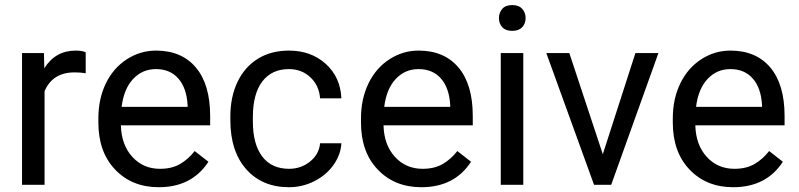

<svg xmlns="http://www.w3.org/2000/svg" viewBox="-20 -741 3203 770"><path d="M323.7 -447.3Q303.2 -450.7 279.3 -450.7Q190.4 -450.7 158.7 -375V0H68.4V-528.3H156.2L157.7 -467.3Q202.1 -538.1 283.7 -538.1Q310.1 -538.1 323.7 -531.2Z M616.7 9.8Q509.3 9.8 441.9 -60.8Q374.5 -131.3 374.5 -249.5V-266.1Q374.5 -344.7 404.5 -406.5Q434.6 -468.3 488.5 -503.2Q542.5 -538.1 605.5 -538.1Q708.5 -538.1 765.6 -470.2Q822.8 -402.3 822.8 -275.9V-238.3H464.8Q466.8 -160.2 510.5 -112.1Q554.2 -64 621.6 -64Q669.4 -64 702.6 -83.5Q735.8 -103 760.7 -135.3L815.9 -92.3Q749.5 9.8 616.7 9.8ZM605.5 -463.9Q550.8 -463.9 513.7 -424.1Q476.6 -384.3 467.8 -312.5H732.4V-319.3Q728.5 -388.2 695.3 -426Q662.1 -463.9 605.5 -463.9Z M1139.2 -64Q1187.5 -64 1223.6 -93.3Q1259.8 -122.6 1263.7 -166.5H1349.1Q1346.7 -121.1 1317.9 -80.1Q1289.1 -39.1 1241 -14.6Q1192.9 9.8 1139.2 9.8Q1031.2 9.8 967.5 -62.3Q903.8 -134.3 903.8 -259.3V-274.4Q903.8 -351.6 932.1 -411.6Q960.4 -471.7 1013.4 -504.9Q1066.4 -538.1 1138.7 -538.1Q1227.5 -538.1 1286.4 -484.9Q1345.2 -431.6 1349.1 -346.7H1263.7Q1259.8 -397.9 1224.9 -430.9Q1189.9 -463.9 1138.7 -463.9Q1069.8 -463.9 1032 -414.3Q994.1 -364.7 994.1 -271V-253.9Q994.1 -162.6 1031.7 -113.3Q1069.3 -64 1139.2 -64Z M1669.9 9.8Q1562.5 9.8 1495.1 -60.8Q1427.7 -131.3 1427.7 -249.5V-266.1Q1427.7 -344.7 1457.8 -406.5Q1487.8 -468.3 1541.7 -503.2Q1595.7 -538.1 1658.7 -538.1Q1761.7 -538.1 1818.8 -470.2Q1876 -402.3 1876 -275.9V-238.3H1518.1Q1520 -160.2 1563.7 -112.1Q1607.4 -64 1674.8 -64Q1722.7 -64 1755.9 -83.5Q1789.1 -103 1814 -135.3L1869.1 -92.3Q1802.7 9.8 1669.9 9.8ZM1658.7 -463.9Q1604 -463.9 1566.9 -424.1Q1529.8 -384.3 1521 -312.5H1785.6V-319.3Q1781.7 -388.2 1748.5 -426Q1715.3 -463.9 1658.7 -463.9Z M2078.6 0H1988.3V-528.3H2078.6ZM1981 -668.5Q1981 -690.4 1994.4 -705.6Q2007.8 -720.7 2034.2 -720.7Q2060.5 -720.7 2074.2 -705.6Q2087.9 -690.4 2087.9 -668.5Q2087.9 -646.5 2074.2 -631.8Q2060.5 -617.2 2034.2 -617.2Q2007.8 -617.2 1994.4 -631.8Q1981 -646.5 1981 -668.5Z M2397.5 -122.6 2528.3 -528.3H2620.6L2431.2 0H2362.3L2170.9 -528.3H2263.2Z M2920.4 9.8Q2813 9.8 2745.6 -60.8Q2678.2 -131.3 2678.2 -249.5V-266.1Q2678.2 -344.7 2708.3 -406.5Q2738.3 -468.3 2792.2 -503.2Q2846.2 -538.1 2909.2 -538.1Q3012.2 -538.1 3069.3 -470.2Q3126.5 -402.3 3126.5 -275.9V-238.3H2768.6Q2770.5 -160.2 2814.2 -112.1Q2857.9 -64 2925.3 -64Q2973.1 -64 3006.3 -83.5Q3039.6 -103 3064.5 -135.3L3119.6 -92.3Q3053.2 9.8 2920.4 9.8ZM2909.2 -463.9Q2854.5 -463.9 2817.4 -424.1Q2780.3 -384.3 2771.5 -312.5H3036.1V-319.3Q3032.2 -388.2 2999 -426Q2965.8 -463.9 2909.2 -463.9Z"/></svg>

Font: APIMedia Roboto
Style: Regular
Weight: 400
Designer: Google
Version: Version 2.137; 2017